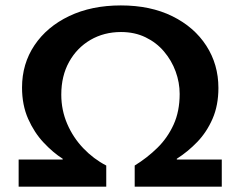

<svg xmlns="http://www.w3.org/2000/svg" viewBox="-20 -699 901 719"><path d="M49.8 0V-101.6H214.8V-104.5Q178.7 -127.4 143.6 -164.8Q108.4 -202.1 85.4 -253.9Q62.5 -305.7 62.5 -371.1Q62.5 -460 109.1 -529.5Q155.8 -599.1 239.3 -638.9Q322.8 -678.7 432.6 -678.7Q543.5 -678.7 625.5 -638.2Q707.5 -597.7 752.7 -527.6Q797.9 -457.5 797.9 -369.6Q797.9 -304.7 776.1 -254.6Q754.4 -204.6 719 -167.7Q683.6 -130.9 642.1 -104.5V-101.6H810.5V0H484.4V-79.1Q531.2 -107.9 569.3 -145.3Q607.4 -182.6 630.1 -232.4Q652.8 -282.2 652.8 -347.2Q652.8 -390.1 637.7 -431.4Q622.6 -472.7 594.2 -506.1Q565.9 -539.6 525.1 -559.3Q484.4 -579.1 433.1 -579.1Q369.6 -579.1 318.8 -549.6Q268.1 -520 238.8 -467.3Q209.5 -414.6 209.5 -344.7Q209.5 -286.6 231.7 -235.1Q253.9 -183.6 292.2 -143.6Q330.6 -103.5 377.9 -79.1V0Z"/></svg>

Font: Kameron
Style: Regular
Weight: 400
Designer: Vernon Adams
Foundry: Vernon Adams
Version: Version 1.100